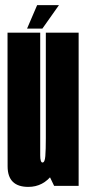

<svg xmlns="http://www.w3.org/2000/svg" viewBox="-20 -728 340 752"><path d="M192 0H288V-600H159.5V-67.5ZM137.5 -600H9.5V-254Q9.5 -156.5 9.8 -76.2Q10 4 91 4Q149.5 4 186.5 -46.2Q223.5 -96.5 223.5 -180L159.5 -187.5Q159.5 -141.5 157.5 -116.5Q155.5 -91.5 146.5 -91.5Q137.5 -91.5 137.5 -120Q137.5 -148.5 137.5 -254.5ZM86 -616H146L211 -708H125.5Z"/></svg>

Font: Anybody UltraCondensed
Style: Bold
Weight: 700
Width: 1
Version: Version 1.113;gftools[0.9.25]